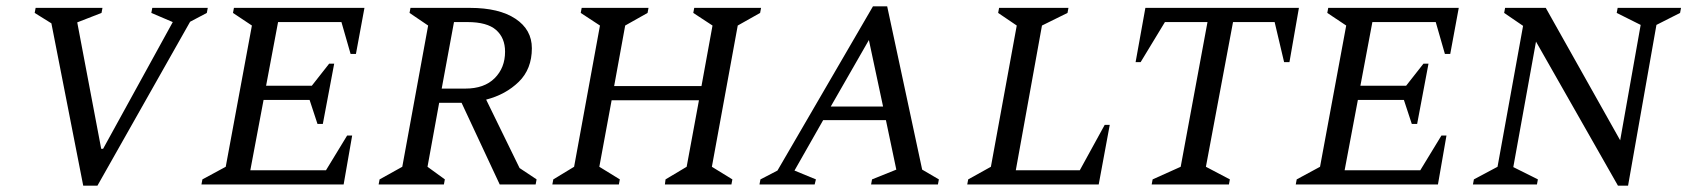

<svg xmlns="http://www.w3.org/2000/svg" viewBox="-20 -585 5357 609"><path d="M244 4 143 -511 90 -544 93 -560H305L302 -544L225 -514L301 -113H307L528 -515L460 -544L463 -560H639L636 -544L583 -516L289 4Z M619 0 622 -16 696 -56 779 -504 719 -544 722 -560H1136L1109 -414H1092L1063 -515H862L824 -313H969L1024 -383H1040L1004 -192H987L962 -268H816L774 -45H1014L1081 -155H1097L1070 0Z M1181 0 1184 -16 1256 -56 1338 -504 1279 -544 1282 -560H1471Q1563 -560 1615 -525.5Q1667 -491 1667 -432Q1667 -366 1625.5 -325.5Q1584 -285 1522 -269L1628 -52L1682 -16L1679 0H1565L1444 -259H1373L1336 -56L1391 -16L1388 0ZM1463 -515H1420L1381 -304H1456Q1516 -304 1549 -337Q1582 -370 1582 -421Q1582 -465 1553.5 -490Q1525 -515 1463 -515Z M1732 0 1735 -16 1801 -56 1883 -504 1822 -544 1825 -560H2037L2034 -544L1963 -504L1928 -312H2205L2240 -504L2179 -544L2182 -560H2394L2391 -544L2320 -504L2238 -56L2303 -16L2300 0H2089L2091 -16L2158 -56L2197 -267H1920L1881 -56L1946 -16L1943 0Z M2389 0 2392 -16 2446 -44 2749 -565H2794L2905 -47L2958 -16L2955 0H2743L2746 -16L2823 -47L2790 -204H2591L2500 -44L2568 -16L2564 0ZM2615 -247H2781L2736 -458Z M3048 0 3051 -16 3123 -56 3205 -504 3146 -544 3149 -560H3369L3366 -544L3285 -504L3202 -45H3405L3484 -189H3500L3465 0Z M3633 0 3636 -16 3725 -56 3810 -515H3675L3598 -388H3582L3613 -560H4100L4070 -388H4053L4023 -515H3891L3805 -56L3881 -16L3878 0Z M4090 0 4093 -16 4167 -56 4250 -504 4190 -544 4193 -560H4607L4580 -414H4563L4534 -515H4333L4295 -313H4440L4495 -383H4511L4475 -192H4458L4433 -268H4287L4245 -45H4485L4552 -155H4568L4541 0Z M4652 0 4655 -16 4730 -56 4811 -503 4751 -544 4754 -560H4883L5119 -140L5184 -506L5108 -544L5111 -560H5312L5309 -544L5234 -506L5144 4H5112L4852 -453L4780 -55L4858 -16L4855 0Z"/></svg>

Font: Spectral SC
Style: Italic
Weight: 400
Italic angle: -10°
Designer: Jean-Baptiste Levee
Foundry: Production Type
Version: Version 2.001